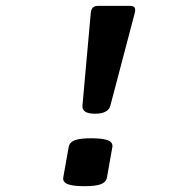

<svg xmlns="http://www.w3.org/2000/svg" viewBox="-20 -640 640 665"><path d="M448.2 -605.5Q448.2 -601.1 446.8 -595.2L362.3 -274.4Q355 -246.1 309.1 -246.1Q263.2 -246.1 265.6 -274.4L294.4 -595.2Q296.4 -619.6 318.8 -619.6H431.2Q448.2 -619.6 448.2 -605.5ZM369.1 -130.4 350.6 -25.9Q347.7 -9.3 329.8 -2.2Q312 4.9 272.5 4.9Q231.9 4.9 214.1 -2.4Q196.3 -9.8 199.2 -25.9L217.8 -130.4Q220.7 -147 238.5 -154.1Q256.3 -161.1 295.9 -161.1Q336.4 -161.1 354.2 -153.8Q372.1 -146.5 369.1 -130.4Z"/></svg>

Font: Courier Prime
Style: Bold Italic
Weight: 700
Italic angle: -10°
Designer: Alan Dague-Greene
Foundry: Quote-Unquote Apps
Version: Version 3.018